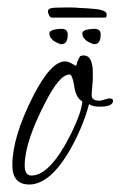

<svg xmlns="http://www.w3.org/2000/svg" viewBox="-20 -477 322 513"><path d="M58 16Q13 16 13 -36Q13 -111 69 -221Q116 -313 154 -313Q162 -313 172 -307L183 -301L185 -305Q186 -313 194 -327Q200 -329 203 -329Q228 -329 228 -282Q228 -277 228 -269.5Q228 -262 227 -252Q226 -242 225.5 -234.5Q225 -227 225 -222Q225 -208 246 -208Q250 -208 259 -211Q268 -214 273 -214Q282 -214 282 -208Q282 -192 247 -192Q226 -192 218 -199Q200 -132 162 -68Q111 16 58 16ZM64 -8Q115 -8 172 -124Q198 -178 200 -206Q182 -216 178 -249Q173 -278 166 -278Q139 -278 101 -203Q46 -97 46 -35Q46 -8 64 -8ZM232 -359Q228 -359 219 -363.5Q210 -368 208 -371Q202 -377 201 -381Q200 -385 200 -388Q200 -391 202 -393Q207 -397 216.5 -398.5Q226 -400 232 -400Q249 -400 249 -385Q249 -359 232 -359ZM144 -359Q140 -359 131 -363.5Q122 -368 120 -371Q114 -377 113 -381Q112 -385 112 -388Q112 -391 114 -393Q119 -397 128.5 -398.5Q138 -400 144 -400Q161 -400 161 -385Q161 -359 144 -359ZM118 -430Q114 -430 111 -436.5Q108 -443 108 -446Q108 -453 116 -455Q122 -457 154 -457Q162 -457 170.5 -457Q179 -457 189 -456Q215 -455 234.5 -453Q254 -451 262 -445Q265 -442 265 -438Q265 -430 261 -430Z"/></svg>

Font: Petemoss
Style: Regular
Weight: 400
Designer: Robert E. Leuschke
Foundry: Robert E. Leuschke
Version: Version 1.010; ttfautohint (v1.8.3)